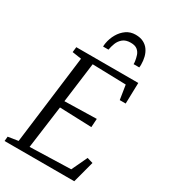

<svg xmlns="http://www.w3.org/2000/svg" viewBox="-237 -1109 1070 1218"><g transform="rotate(30 297.5 -500.0)"><path d="M2.5 0 5.5 -33.5 79.5 -45 161.5 -694.5 94.5 -704.5 99 -743H553L549 -590H505.5L489 -694.5L243 -701L205 -408.5L439 -414L435 -351.5L200.5 -360L158.5 -47L458.5 -56L512.5 -170.5L555 -158L513 0ZM386.5 -1000Q421 -1000 445 -987.5Q469 -975 483.2 -954.2Q497.5 -933.5 504 -907.5Q510.5 -881.5 510.5 -853.5Q510.5 -847.5 510.2 -842Q510 -836.5 509 -831.5H467.5Q467.5 -836 467.5 -841Q467.5 -846 466.5 -851.5Q463.5 -872.5 456.8 -893Q450 -913.5 433.2 -927Q416.5 -940.5 384.5 -940.5Q348.5 -940.5 327.8 -923.2Q307 -906 297.2 -881Q287.5 -856 283.5 -831.5H244Q244 -838.5 244.8 -844.5Q245.5 -850.5 246.5 -857Q253 -894.5 271.8 -927Q290.5 -959.5 319.5 -979.8Q348.5 -1000 386.5 -1000Z"/></g></svg>

Font: Merriweather 28pt Light
Style: Italic
Weight: 300
Italic angle: -7.8°
Version: Version 2.101